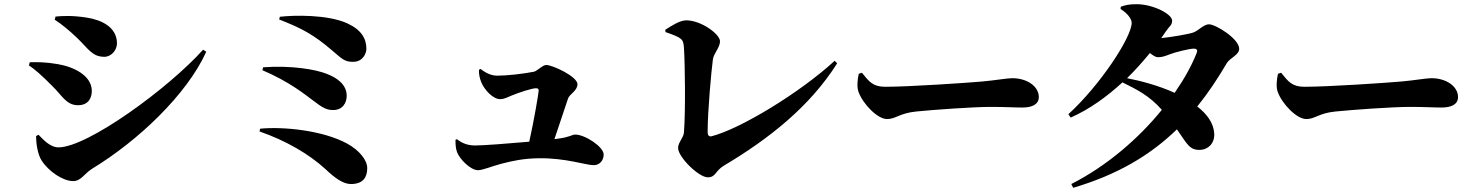

<svg xmlns="http://www.w3.org/2000/svg" viewBox="-20 -827 7040 916"><path d="M349 -645C402 -594 420 -556 478 -556C511 -556 538 -588 538 -620C538 -698 464 -732 394 -743C324 -754 276 -751 245 -748L241 -733C275 -711 308 -684 349 -645ZM259 -124C217 -124 182 -166 164 -184L152 -178C152 -145 159 -92 178 -62C211 -10 280 37 329 37C367 37 382 1 421 -23C638 -155 871 -375 964 -580L949 -590C784 -406 398 -124 259 -124ZM230 -416C275 -373 296 -325 352 -325C405 -325 418 -364 418 -393C418 -466 333 -508 256 -521C199 -531 158 -531 122 -530L118 -515C143 -499 181 -466 230 -416Z M1636 -716C1543 -758 1384 -755 1315 -747L1312 -734C1420 -692 1476 -662 1565 -586C1610 -548 1623 -531 1666 -532C1712 -533 1728 -573 1728 -594C1728 -643 1704 -685 1636 -716ZM1232 -492C1361 -437 1435 -376 1469 -351C1516 -315 1536 -302 1569 -302C1614 -302 1634 -335 1634 -370C1634 -424 1588 -456 1538 -475C1488 -495 1373 -516 1235 -506ZM1218 -200C1344 -156 1453 -93 1533 -20C1577 22 1617 51 1654 51C1714 51 1732 17 1732 -25C1732 -64 1693 -111 1636 -142C1521 -205 1331 -224 1221 -213Z M2625 -163C2650 -235 2678 -323 2690 -357C2697 -378 2735 -394 2735 -425C2735 -462 2616 -517 2586 -517C2569 -517 2542 -488 2528 -485C2479 -475 2399 -466 2354 -466C2328 -466 2304 -474 2273 -498L2265 -494C2264 -473 2269 -452 2276 -435C2291 -398 2332 -354 2366 -354C2386 -354 2398 -362 2423 -372C2457 -386 2518 -406 2537 -406C2546 -406 2550 -403 2550 -395C2550 -385 2527 -248 2505 -151C2405 -142 2285 -133 2247 -133C2214 -133 2186 -142 2160 -163L2153 -160C2153 -132 2155 -116 2161 -100C2172 -70 2224 -15 2260 -15C2283 -15 2324 -33 2369 -45C2422 -59 2477 -71 2549 -72C2679 -74 2774 -39 2813 -39C2841 -39 2860 -62 2860 -90C2860 -126 2772 -185 2724 -185C2709 -185 2699 -173 2646 -166Z M3155 -674C3236 -646 3240 -640 3243 -599C3248 -524 3251 -296 3243 -195C3241 -169 3215 -148 3215 -121C3215 -78 3313 19 3357 19C3395 19 3392 -12 3434 -37C3649 -165 3844 -319 3974 -525L3962 -537C3797 -385 3512 -212 3375 -177C3362 -174 3356 -182 3356 -197C3356 -297 3374 -492 3381 -543C3385 -573 3415 -600 3415 -630C3415 -664 3325 -730 3254 -730C3222 -730 3181 -702 3154 -685Z M4077 -475C4071 -448 4067 -413 4076 -388C4097 -331 4166 -259 4212 -259C4254 -259 4271 -287 4351 -295C4429 -303 4623 -317 4705 -317C4781 -317 4816 -314 4858 -314C4904 -314 4936 -329 4936 -364C4936 -415 4880 -454 4809 -454C4785 -454 4731 -444 4664 -438C4596 -432 4319 -413 4203 -413C4144 -413 4126 -438 4092 -480Z M5357 -454C5397 -493 5433 -534 5466 -574C5481 -562 5494 -554 5504 -554C5526 -554 5540 -560 5561 -568C5586 -578 5655 -595 5676 -595C5689 -595 5695 -589 5689 -574C5665 -513 5629 -449 5584 -384C5506 -420 5414 -443 5357 -454ZM5326 -784C5357 -765 5379 -738 5379 -718C5379 -650 5230 -422 5077 -282L5088 -266C5179 -306 5262 -367 5335 -434C5404 -400 5464 -370 5523 -303C5411 -165 5260 -35 5091 51L5100 69C5313 6 5468 -87 5595 -210C5644 -139 5656 -110 5705 -112C5745 -113 5775 -144 5773 -189C5770 -241 5738 -283 5692 -319C5743 -382 5789 -451 5833 -526C5847 -550 5892 -565 5892 -594C5892 -642 5780 -711 5748 -711C5723 -711 5700 -683 5676 -673C5654 -664 5566 -650 5520 -645C5528 -656 5535 -666 5542 -677C5560 -704 5572 -706 5572 -729C5572 -759 5483 -807 5402 -807C5365 -807 5347 -802 5327 -795Z M6077 -475C6071 -448 6067 -413 6076 -388C6097 -331 6166 -259 6212 -259C6254 -259 6271 -287 6351 -295C6429 -303 6623 -317 6705 -317C6781 -317 6816 -314 6858 -314C6904 -314 6936 -329 6936 -364C6936 -415 6880 -454 6809 -454C6785 -454 6731 -444 6664 -438C6596 -432 6319 -413 6203 -413C6144 -413 6126 -438 6092 -480Z"/></svg>

Font: Noto Serif CJK JP Black
Style: Regular
Weight: 900
Designer: Ryoko NISHIZUKA 西塚涼子 (kana & ideographs); Frank Grießhammer (Latin, Greek & Cyrillic); Wenlong ZHANG 张文龙 (bopomofo); San
Foundry: Adobe Systems Incorporated
Version: Version 1.001;PS 1.001;hotconv 16.6.54;makeotf.lib2.5.65590